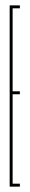

<svg xmlns="http://www.w3.org/2000/svg" viewBox="-20 -695 111 715"><path d="M16 0V-675H54V-664H27V-355H54V-344H27V-11H54V0Z"/></svg>

Font: Anybody UltraCondensed Thin
Style: Regular
Weight: 100
Width: 1
Designer: Tyler Finck
Foundry: Etcetera Type Company
Version: Version 1.110